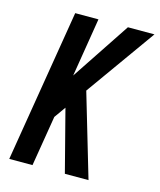

<svg xmlns="http://www.w3.org/2000/svg" viewBox="-111 -815 743 894"><g transform="rotate(15 261.0 -367.5)"><path d="M287 0 210 -298 171 -243 131 0H19L140 -735H252L206 -452L394 -735H522L283 -400L401 0Z"/></g></svg>

Font: Iosevka
Style: Bold Italic
Weight: 700
Italic angle: -9°
Monospace: yes
Designer: Belleve Invis
Foundry: Belleve Invis
Version: Version 32.5.0; ttfautohint (v1.8.4)